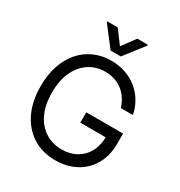

<svg xmlns="http://www.w3.org/2000/svg" viewBox="-217 -1095 1176 1254"><g transform="rotate(30 371.5 -468.0)"><path d="M383.8 9.8Q287.1 9.8 214.1 -35.6Q141.1 -81.1 100.3 -164.8Q59.6 -248.5 59.6 -363.3Q59.6 -449.7 82.8 -518.8Q106 -587.9 148.7 -636.7Q191.4 -685.5 249.8 -711.4Q308.1 -737.3 377.9 -737.3Q435.5 -737.3 485.4 -720.2Q535.2 -703.1 574.2 -671.4Q613.3 -639.6 639.4 -596.2Q665.5 -552.7 675.8 -500H585Q573.2 -536.1 554.4 -564.7Q535.6 -593.3 509.3 -613.5Q482.9 -633.8 450.2 -644.5Q417.5 -655.3 377.9 -655.3Q313.5 -655.3 260.5 -621.8Q207.5 -588.4 176 -523.2Q144.5 -458 144.5 -363.3Q144.5 -269 176.3 -204.1Q208 -139.2 262.2 -105.7Q316.4 -72.3 383.8 -72.3Q446.3 -72.3 493.7 -99.1Q541 -126 567.9 -175Q594.7 -224.1 594.7 -291L622.1 -285.2H403.3V-363.3H680.7V-285.2Q680.7 -217.8 658.7 -163.3Q636.7 -108.9 596.9 -70.3Q557.1 -31.7 502.9 -11Q448.7 9.8 383.8 9.8ZM303.7 -946.3 377.9 -846.7 451.2 -946.3H531.2V-940.4L416 -792H338.9L224.6 -940.4V-946.3Z"/></g></svg>

Font: Inter V
Style: 
Weight: 400
Designer: Rasmus Andersson
Foundry: rsms
Version: Version 4.000;git-a3f224843